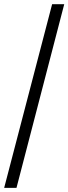

<svg xmlns="http://www.w3.org/2000/svg" viewBox="-20 -780 328 921"><path d="M59.1 121.1H0L230 -759.8H288.1Z"/></svg>

Font: Droid Serif
Style: Regular
Weight: 400
Designer: Monotype Design team
Foundry: Monotype Imaging Inc.
Version: Version 1.03